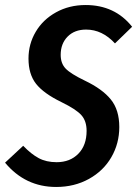

<svg xmlns="http://www.w3.org/2000/svg" viewBox="-42 -725 543 760"><path d="M296.9 -705.1Q412.6 -705.1 481 -619.1L413.1 -553.2Q362.8 -607.9 298.8 -607.9Q252.9 -607.9 225.6 -580.1Q198.2 -552.2 198.2 -507.8Q198.2 -474.1 217.8 -453.6Q237.3 -433.1 293.9 -405.8Q363.3 -372.6 396.7 -331.3Q430.2 -290 430.2 -222.2Q430.2 -157.2 398.9 -103Q367.7 -48.8 310.1 -16.8Q252.4 15.1 180.2 15.1Q58.1 15.1 -22 -81.1L49.8 -147.9Q81.1 -115.2 111.1 -99.1Q141.1 -83 182.1 -83Q235.4 -83 268.1 -116.5Q300.8 -149.9 300.8 -207Q300.8 -246.1 280 -269.3Q259.3 -292.5 201.2 -320.8Q130.9 -355 100.8 -393.1Q70.8 -431.2 70.8 -493.2Q70.8 -550.8 99.4 -599.1Q127.9 -647.5 179.9 -676.3Q231.9 -705.1 296.9 -705.1Z"/></svg>

Font: Fira Sans Compressed Medium
Style: Italic
Weight: 500
Width: 3
Italic angle: -8°
Designer: Carrois Corporate & Edenspiekermann AG
Foundry: Carrois Corporate GbR & Edenspiekermann AG
Version: Version 4.203;PS 004.203;hotconv 1.0.88;makeotf.lib2.5.64775